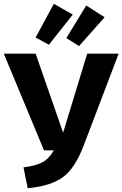

<svg xmlns="http://www.w3.org/2000/svg" viewBox="-32 -976 646 1013"><path d="M252 -956 352 -899 226 -740 156 -778ZM423 -947 520 -885 385 -733 318 -775ZM594 -693 409 -207Q364 -88 299.5 -41Q235 6 114 17L92 -93Q158 -101 193 -120.5Q228 -140 252 -183H200L-12 -693H156L301 -276L428 -693Z"/></svg>

Font: FiraGO
Style: Bold
Weight: 700
Designer: bBox Type
Foundry: bBox Type GmbH
Version: Version 1.001;PS 001.001;hotconv 1.0.88;makeotf.lib2.5.64775